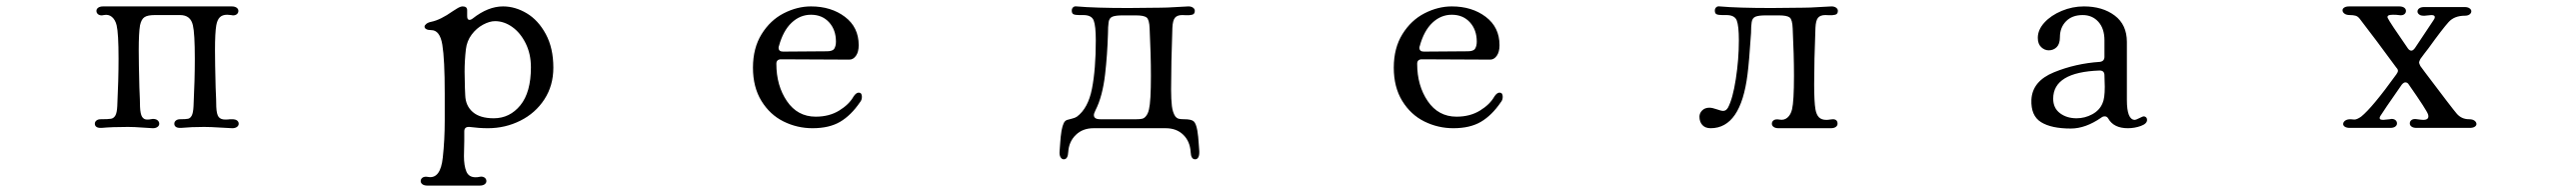

<svg xmlns="http://www.w3.org/2000/svg" viewBox="-20 -400 8040 599"><path d="M294 -28Q318 -28 326.5 -29.5Q335 -31 340 -39.5Q345 -48 346 -69Q350 -151 350 -217Q350 -296 344 -321Q340 -338 329.5 -347Q319 -356 304 -353L298 -352Q290 -352 285.5 -356Q281 -360 281 -366Q281 -372 286.5 -376Q292 -380 302 -380H703Q713 -380 718.5 -376Q724 -372 724 -366Q724 -360 719.5 -356Q715 -352 707 -352L701 -353L689 -354Q674 -354 666 -346Q658 -338 655 -321Q651 -298 651 -243Q651 -205 653 -127Q655 -85 655 -67Q656 -43 662.5 -35Q669 -27 683 -27Q692 -27 698 -28H704Q715 -28 720 -24Q725 -20 725 -14Q725 -8 719.5 -4Q714 0 705 0Q698 0 667.5 -2Q637 -4 617 -4Q577 -4 545 -1H542Q533 -1 528.5 -4.5Q524 -8 524 -14Q524 -20 529 -24Q534 -28 542 -28Q560 -28 567 -29.5Q574 -31 578.5 -39.5Q583 -48 584 -69Q588 -151 588 -217Q588 -296 582 -321Q575 -353 542 -353H463Q441 -353 431 -346.5Q421 -340 417 -321Q413 -298 413 -243Q413 -205 415 -127Q417 -85 417 -67Q418 -44 423.5 -35.5Q429 -27 439 -27Q447 -27 450 -28L457 -29Q467 -29 472 -24.5Q477 -20 477 -14Q477 -8 471.5 -4Q466 0 457 0Q451 0 425 -2Q399 -4 379 -4Q329 -4 297 -1H294Q285 -1 280.5 -4.5Q276 -8 276 -14Q276 -20 281 -24Q286 -28 294 -28Z M1326 -332Q1355 -338 1393 -365Q1396 -367 1406.5 -373.5Q1417 -380 1424 -380Q1438 -380 1438 -368V-350Q1438 -338 1445 -338Q1450 -338 1455 -342Q1503 -380 1550 -380Q1588 -380 1624 -358.5Q1660 -337 1683.5 -293.5Q1707 -250 1707 -189Q1707 -133 1679 -90Q1651 -47 1604 -23.5Q1557 0 1503 0Q1475 0 1445 -4H1443Q1429 -4 1429 10V39L1428 87Q1428 117 1435.5 135Q1443 153 1464 153Q1471 153 1475 152L1481 151Q1489 151 1493.5 155Q1498 159 1498 165Q1498 171 1492.5 175Q1487 179 1477 179H1314Q1304 179 1298.5 175Q1293 171 1293 165Q1293 158 1299 154Q1305 150 1316 152Q1355 159 1362 91Q1368 37 1368 -24V-109Q1368 -215 1360.5 -260.5Q1353 -306 1326 -306Q1316 -306 1310.5 -309Q1305 -312 1305 -317Q1305 -321 1310.5 -325.5Q1316 -330 1326 -332ZM1521 -31Q1571 -31 1604 -71.5Q1637 -112 1637 -190Q1637 -232 1620.5 -265Q1604 -298 1578.5 -316Q1553 -334 1525 -334Q1508 -334 1487.5 -323Q1467 -312 1452 -292Q1437 -272 1434 -246Q1430 -211 1430 -176L1431 -125L1432 -103Q1433 -70 1455.5 -50.5Q1478 -31 1521 -31Z M2511 -380Q2574 -380 2617 -347.5Q2660 -315 2660 -259Q2660 -238 2651.5 -226Q2643 -214 2631 -214L2418 -215Q2403 -215 2403 -201Q2403 -133 2436 -84.5Q2469 -36 2526 -36Q2568 -36 2599 -55Q2630 -74 2644 -99Q2652 -111 2660 -111Q2670 -111 2670 -98Q2670 -88 2664 -81Q2636 -40 2602 -20Q2568 0 2516 0Q2468 0 2425.5 -21Q2383 -42 2356.5 -85Q2330 -128 2330 -189Q2330 -250 2357 -293.5Q2384 -337 2426 -358.5Q2468 -380 2511 -380ZM2410 -251Q2410 -239 2424 -239L2561 -240Q2579 -240 2584 -248.5Q2589 -257 2589 -270Q2589 -307 2567.5 -330.5Q2546 -354 2511 -354Q2477 -354 2450.5 -329Q2424 -304 2411 -256Q2410 -254 2410 -251Z M3293 8Q3296 -8 3300 -16Q3304 -24 3311 -26Q3317 -28 3326 -30Q3335 -32 3341 -36Q3376 -62 3388 -123Q3400 -184 3400 -274Q3400 -319 3393.5 -336Q3387 -353 3361 -353H3348Q3336 -353 3330.5 -355.5Q3325 -358 3325 -367Q3325 -373 3329 -377Q3333 -381 3340 -380Q3397 -375 3502 -375L3601 -376Q3621 -376 3651.5 -378Q3682 -380 3689 -380Q3698 -380 3703.5 -376Q3709 -372 3709 -366Q3709 -356 3700.5 -354Q3692 -352 3682.5 -352.5Q3673 -353 3670 -353Q3654 -353 3647 -344.5Q3640 -336 3639 -313Q3635 -201 3635 -121Q3635 -89 3637.5 -69Q3640 -49 3648 -37Q3653 -31 3659 -29.5Q3665 -28 3676 -28Q3698 -28 3705.5 -21.5Q3713 -15 3717 8Q3720 27 3721 45Q3722 63 3723 72V75Q3723 86 3719.5 91.5Q3716 97 3710 97Q3697 97 3696 74Q3694 41 3673 20.5Q3652 0 3618 0H3393Q3359 0 3337.5 21Q3316 42 3314 74Q3313 97 3300 97Q3294 97 3290 90.5Q3286 84 3287 72Q3288 63 3289 45Q3290 27 3293 8ZM3394 -41Q3394 -28 3414 -28H3527Q3538 -28 3544.5 -29.5Q3551 -31 3556 -37Q3563 -45 3566 -59Q3572 -84 3572 -163Q3572 -229 3568 -311Q3567 -339 3558.5 -345.5Q3550 -352 3525 -352H3484Q3462 -352 3452 -348Q3442 -344 3440 -331Q3438 -317 3438 -295Q3436 -229 3429 -168Q3421 -99 3399 -56Q3394 -46 3394 -41Z M4511 -380Q4574 -380 4617 -347.5Q4660 -315 4660 -259Q4660 -238 4651.5 -226Q4643 -214 4631 -214L4418 -215Q4403 -215 4403 -201Q4403 -133 4436 -84.5Q4469 -36 4526 -36Q4568 -36 4599 -55Q4630 -74 4644 -99Q4652 -111 4660 -111Q4670 -111 4670 -98Q4670 -88 4664 -81Q4636 -40 4602 -20Q4568 0 4516 0Q4468 0 4425.5 -21Q4383 -42 4356.5 -85Q4330 -128 4330 -189Q4330 -250 4357 -293.5Q4384 -337 4426 -358.5Q4468 -380 4511 -380ZM4410 -251Q4410 -239 4424 -239L4561 -240Q4579 -240 4584 -248.5Q4589 -257 4589 -270Q4589 -307 4567.5 -330.5Q4546 -354 4511 -354Q4477 -354 4450.5 -329Q4424 -304 4411 -256Q4410 -254 4410 -251Z M5608 -376Q5628 -376 5658.5 -378Q5689 -380 5696 -380Q5705 -380 5710.5 -376Q5716 -372 5716 -366Q5716 -356 5707.5 -354Q5699 -352 5689.5 -352.5Q5680 -353 5677 -353Q5661 -353 5654 -344.5Q5647 -336 5646 -313Q5642 -211 5642 -137Q5642 -82 5646 -59Q5649 -42 5657 -34Q5665 -26 5680 -26Q5686 -26 5691 -27Q5696 -28 5700 -28Q5715 -28 5715 -14Q5715 -8 5709.5 -4Q5704 0 5694 0H5611H5531Q5521 0 5515.5 -4Q5510 -8 5510 -14Q5510 -21 5516 -25Q5522 -29 5533 -27Q5548 -24 5558.5 -33Q5569 -42 5573 -59Q5579 -84 5579 -163Q5579 -229 5575 -311Q5574 -339 5565.5 -345.5Q5557 -352 5532 -352H5491Q5469 -352 5459 -348Q5449 -344 5447 -331Q5445 -319 5445 -297Q5439 -206 5434 -168Q5413 0 5319 0Q5302 0 5293 -10Q5284 -20 5284 -36Q5284 -47 5292.5 -55.5Q5301 -64 5315 -64Q5324 -64 5338 -59Q5352 -54 5358 -54Q5367 -54 5373 -64Q5388 -92 5397.5 -153.5Q5407 -215 5407 -274Q5407 -319 5400.5 -336Q5394 -353 5368 -353H5355Q5343 -353 5337.5 -355.5Q5332 -358 5332 -367Q5332 -373 5336 -377Q5340 -381 5347 -380Q5404 -375 5509 -375Z M6320 -89Q6323 -147 6390.5 -174.5Q6458 -202 6534 -207Q6548 -209 6548 -223V-274Q6548 -311 6529 -332Q6510 -353 6480 -353Q6447 -353 6428 -333.5Q6409 -314 6409 -284Q6409 -263 6399 -253Q6389 -243 6374 -243Q6361 -243 6350.5 -253Q6340 -263 6340 -282Q6340 -307 6360.5 -329.5Q6381 -352 6414.5 -366Q6448 -380 6484 -380Q6542 -380 6580 -351.5Q6618 -323 6618 -269V-88Q6618 -26 6643 -26Q6646 -26 6657 -31.5Q6668 -37 6670 -37Q6675 -37 6678 -34Q6681 -31 6681 -26Q6681 -14 6661.5 -7Q6642 0 6621 0Q6577 0 6560 -30Q6556 -37 6549 -37Q6543 -37 6538 -33Q6489 1 6443 1Q6382 1 6350 -19Q6318 -39 6320 -89ZM6549 -129 6548 -165Q6548 -180 6533 -180Q6388 -175 6388 -92Q6388 -63 6409 -47Q6430 -31 6461 -31Q6487 -31 6510 -43.5Q6533 -56 6542 -78Q6549 -93 6549 -129Z M7468 -380Q7478 -380 7483.5 -376Q7489 -372 7489 -366Q7489 -359 7483 -355Q7477 -351 7466 -353Q7460 -354 7448 -354Q7428 -354 7432 -344Q7438 -331 7495 -249Q7500 -242 7506 -242Q7511 -242 7517 -250Q7517 -250 7575 -337Q7579 -342 7579 -347Q7579 -353 7568 -353L7548 -351H7543Q7535 -351 7530 -355Q7525 -359 7525 -364Q7525 -370 7530.5 -374Q7536 -378 7546 -378H7672Q7682 -378 7687.5 -374Q7693 -370 7693 -365Q7693 -359 7687.5 -355Q7682 -351 7673 -351Q7640 -351 7622 -331Q7603 -310 7559 -249Q7553 -242 7547 -233.5Q7541 -225 7534 -216Q7530 -208 7530 -205Q7530 -202 7534 -194L7548 -175Q7634 -61 7647 -46Q7662 -28 7686 -28Q7697 -28 7703 -23.5Q7709 -19 7709 -13Q7709 -8 7703.5 -4.5Q7698 -1 7688 -1H7522Q7512 -1 7506.5 -5Q7501 -9 7501 -15Q7501 -22 7507 -26Q7513 -30 7524 -28Q7538 -26 7543 -26Q7563 -26 7558 -43Q7554 -56 7498 -136Q7494 -143 7487 -143Q7482 -143 7476 -136Q7416 -50 7409 -38Q7402 -26 7418 -26L7438 -28L7444 -29Q7452 -29 7456.5 -25Q7461 -21 7461 -15Q7461 -9 7455.5 -5Q7450 -1 7440 -1H7314Q7304 -1 7298.5 -4.5Q7293 -8 7293 -13Q7293 -19 7299 -23.5Q7305 -28 7316 -28L7328 -27Q7336 -27 7349 -36Q7384 -64 7459 -168Q7464 -175 7464 -179Q7464 -184 7459 -189Q7393 -279 7345 -341Q7339 -349 7331.5 -351Q7324 -353 7314 -353Q7303 -353 7297 -357.5Q7291 -362 7291 -368Q7291 -373 7296.5 -376.5Q7302 -380 7312 -380Z"/></svg>

Font: Hina Mincho
Style: Regular
Weight: 400
Designer: satsuyako
Foundry: satsuyako
Version: Version 1.100